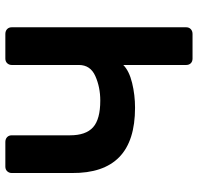

<svg xmlns="http://www.w3.org/2000/svg" viewBox="-31 -709 740 718"><g transform="rotate(90 339.0 -350.0)"><path d="M199 -700Q210 -700 216.5 -693.5Q223 -687 223 -676V-441Q245 -463 290 -474Q335 -485 383 -485Q507 -485 567.5 -426Q628 -367 627 -249V-24Q627 -14 620.5 -7Q614 0 603 0H511Q500 0 493 -6.5Q486 -13 486 -24V-242Q486 -301 456 -328Q426 -355 356 -355Q306 -355 264.5 -336.5Q223 -318 223 -275V-24Q223 -14 216.5 -7Q210 0 199 0H107Q96 0 89 -6.5Q82 -13 82 -24V-676Q82 -687 89 -693.5Q96 -700 107 -700Z"/></g></svg>

Font: Rubik AZ
Style: Regular
Weight: 500
Designer: Hubert and Fischer
Foundry: Hubert & Fischer
Version: Version 2.000